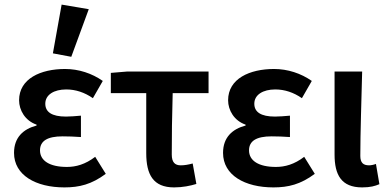

<svg xmlns="http://www.w3.org/2000/svg" viewBox="-20 -803 1686 835"><path d="M260 12C325 12 378 -1 440 -47L394 -121C351 -88 310 -77 271 -77C196 -77 154 -104 154 -149C154 -190 186 -210 252 -210C277 -210 304 -209 332 -207V-300C308 -298 287 -296 267 -296C205 -296 177 -316 177 -352C177 -391 215 -414 268 -414C309 -414 348 -401 384 -376L427 -451C380 -484 322 -503 263 -503C157 -503 63 -461 63 -367C63 -324 89 -278 139 -261V-257C82 -242 41 -206 41 -138C41 -41 136 12 260 12ZM290 -556 366 -763 248 -783 210 -571Z M737 12C774 12 808 5 834 -3L818 -92C799 -87 783 -84 766 -84C741 -84 727 -97 727 -131C727 -207 728 -302 731 -398H887V-492H534L462 -486V-398H616V-137C616 -44 646 12 737 12Z M1169 12C1234 12 1287 -1 1349 -47L1303 -121C1260 -88 1219 -77 1180 -77C1105 -77 1063 -104 1063 -149C1063 -190 1095 -210 1161 -210C1186 -210 1213 -209 1241 -207V-300C1217 -298 1196 -296 1176 -296C1114 -296 1086 -316 1086 -352C1086 -391 1124 -414 1177 -414C1218 -414 1257 -401 1293 -376L1336 -451C1289 -484 1231 -503 1172 -503C1066 -503 972 -461 972 -367C972 -324 998 -278 1048 -261V-257C991 -242 950 -206 950 -138C950 -41 1045 12 1169 12Z M1555 12C1591 12 1611 6 1630 -2L1615 -90C1604 -86 1593 -84 1585 -84C1560 -84 1547 -95 1547 -125C1547 -223 1552 -369 1555 -492H1435V-131C1435 -43 1464 12 1555 12Z"/></svg>

Font: Source Sans Pro Semibold
Style: Regular
Weight: 600
Designer: Paul D. Hunt
Foundry: Adobe Systems Incorporated
Version: Version 3.006;hotconv 1.0.111;makeotfexe 2.5.65597